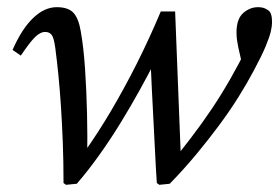

<svg xmlns="http://www.w3.org/2000/svg" viewBox="-20 -508 778 535"><path d="M157 2Q157 -58 155 -110.5Q153 -163 150 -209Q147 -255 143 -296Q139 -337 134 -375Q130 -404 123.5 -411.5Q117 -419 106 -419Q92 -419 77 -404Q62 -389 38 -353L15 -369Q41 -428 72.5 -458Q104 -488 138 -488Q170 -488 184.5 -472.5Q199 -457 205 -421Q213 -376 217 -316Q221 -256 222.5 -192Q224 -128 223 -69L207 -73L215 -84Q254 -139 290.5 -201Q327 -263 361.5 -331.5Q396 -400 428 -476H468Q470 -425 472 -374Q474 -323 476 -272Q478 -221 480 -170Q482 -119 484 -68L473 -74L478 -80Q513 -124 541.5 -163.5Q570 -203 595.5 -244Q621 -285 646 -332Q651 -342 655 -349.5Q659 -357 663 -366L660 -305L644 -376Q643 -382 641.5 -390Q640 -398 639.5 -405.5Q639 -413 639 -417Q639 -455 657.5 -471.5Q676 -488 699 -488Q711 -488 719.5 -484Q728 -480 732 -475Q735 -471 736.5 -464Q738 -457 738 -445Q738 -435 734.5 -420Q731 -405 720.5 -379.5Q710 -354 687 -311Q669 -277 645 -238.5Q621 -200 591 -159.5Q561 -119 526.5 -77.5Q492 -36 453 4L424 7L417 2Q414 -42 412 -86Q410 -130 407.5 -174Q405 -218 403 -262Q401 -306 399 -350H419L412 -337Q393 -300 369 -256.5Q345 -213 316.5 -166.5Q288 -120 257 -76.5Q226 -33 194 4L164 7Z"/></svg>

Font: Source Serif 4
Style: Italic
Weight: 400
Italic angle: -12°
Designer: Frank Grießhammer
Foundry: Adobe Systems Incorporated
Version: Version 4.004;hotconv 1.0.116;makeotfexe 2.5.65601